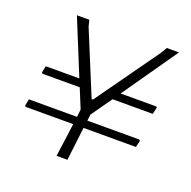

<svg xmlns="http://www.w3.org/2000/svg" viewBox="-95 -588 679 682"><g transform="rotate(20 244.0 -247.0)"><path d="M443 -155 447 -151 441 -126H243L228 0H187L204 -126H24L21 -130L26 -155H208L211 -184L181 -257H40L37 -261L42 -286H169L84 -494H131L137 -470L235 -232H240L409 -469L424 -494H470L325 -286H460L463 -283L457 -257H305L250 -179L247 -155Z"/></g></svg>

Font: Alegreya Sans SC Light
Style: Italic
Weight: 300
Italic angle: -7°
Designer: Juan Pablo del Peral
Foundry: Huerta Tipografica
Version: Version 2.007